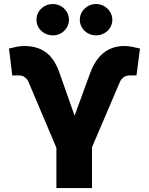

<svg xmlns="http://www.w3.org/2000/svg" viewBox="-20 -949 752 969"><path d="M264.6 -203.1 124 -535.2Q117.7 -550.3 105.2 -559.3Q92.8 -568.4 75.2 -568.4H63.5Q56.2 -568.4 49.3 -568.1Q42.5 -567.9 42 -568.4L25.4 -704.1Q51.3 -710.4 67.4 -713.6Q83.5 -716.8 103.5 -716.8Q166 -716.8 209.7 -686.5Q253.4 -656.2 279.3 -584L356.4 -365.2L433.6 -576.2Q459 -647.5 502.9 -682.1Q546.9 -716.8 607.4 -716.8Q624.5 -716.8 643.6 -713.4Q662.6 -710 686.5 -704.1L668.9 -568.4H661.1H635.7Q616.7 -568.4 604 -559.1Q591.3 -549.8 585 -535.2L444.3 -206.1V0H264.6ZM164.1 -849.6Q164.1 -871.1 175 -889.2Q186 -907.2 205.1 -918Q224.1 -928.7 247.1 -928.7Q268.6 -928.7 287.4 -918Q306.2 -907.2 317.1 -888.9Q328.1 -870.6 328.1 -849.6Q328.1 -828.1 317.1 -809.8Q306.2 -791.5 287.4 -781Q268.6 -770.5 247.1 -770.5Q224.1 -770.5 205.1 -781Q186 -791.5 175 -809.8Q164.1 -828.1 164.1 -849.6ZM382.8 -849.6Q382.8 -870.6 393.8 -888.9Q404.8 -907.2 423.6 -918Q442.4 -928.7 464.8 -928.7Q486.8 -928.7 505.6 -918Q524.4 -907.2 535.6 -888.9Q546.9 -870.6 546.9 -849.6Q546.9 -828.1 535.9 -809.8Q524.9 -791.5 505.9 -781Q486.8 -770.5 464.8 -770.5Q442.4 -770.5 423.6 -781Q404.8 -791.5 393.8 -809.8Q382.8 -828.1 382.8 -849.6Z"/></svg>

Font: Pretendard Std Black
Style: Regular
Weight: 900
Designer: Base glyphs from Inter by Rasmus Andersson; Hangeul glyphs from Noto Sans CJK(Source Han Sans) by Jang Soo-young and Kan
Foundry: Kil Hyung-jin
Version: Version 1.309